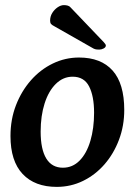

<svg xmlns="http://www.w3.org/2000/svg" viewBox="-20 -716 528 751"><path d="M202 15Q116 15 68.5 -35.5Q21 -86 21 -184Q21 -249 42.5 -304.5Q64 -360 101 -402Q138 -444 186.5 -467.5Q235 -491 289 -491Q375 -491 420.5 -440Q466 -389 466 -286Q466 -224 445.5 -169.5Q425 -115 389 -73.5Q353 -32 305 -8.5Q257 15 202 15ZM226 -60Q264 -60 291.5 -88Q319 -116 333.5 -165Q348 -214 348 -275Q348 -340 328.5 -378Q309 -416 264 -416Q227 -416 198.5 -388Q170 -360 154.5 -311.5Q139 -263 139 -201Q139 -132 161 -96Q183 -60 226 -60ZM386 -551 256 -687Q252 -692 245 -694Q238 -696 230 -696Q218 -696 205.5 -687.5Q193 -679 184.5 -665.5Q176 -652 176 -635Q176 -627 179.5 -622.5Q183 -618 193 -613L346 -526Q352 -523 358 -522.5Q364 -522 368 -522Q377 -522 385.5 -526.5Q394 -531 394 -538Q394 -541 391.5 -544Q389 -547 386 -551Z"/></svg>

Font: Alkatra
Style: Regular
Weight: 400
Designer: Suman Bhandary
Version: Version 1.100;gftools[0.9.22]